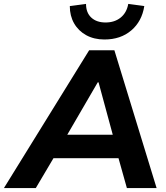

<svg xmlns="http://www.w3.org/2000/svg" viewBox="-71 -962 850 982"><path d="M-51 0 385 -705H514L730 0H578L523 -196L578 -153H159L228 -196L112 0ZM429 -541 251 -235 230 -273H545L516 -235L433 -541ZM463 -760Q410 -760 370 -782Q330 -804 308 -842.5Q286 -881 286 -931L369 -942Q369 -897 396 -872Q423 -847 469 -847Q515 -847 546 -872Q577 -897 585 -942L667 -931Q655 -853 600.5 -806.5Q546 -760 463 -760Z"/></svg>

Font: Mulish ExtraLight ExtraBold
Style: Italic
Weight: 800
Italic angle: -9°
Version: Version 3.603